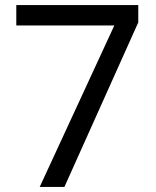

<svg xmlns="http://www.w3.org/2000/svg" viewBox="-20 -734 612 754"><path d="M136 0 429 -634H44V-714H523V-646L233 0Z"/></svg>

Font: Noto Sans Tai Tham
Style: Regular
Weight: 400
Designer: Monotype Design Team 2013. Revised by David WIlliams 2020
Foundry: Monotype Imaging Inc.
Version: Version 2.002